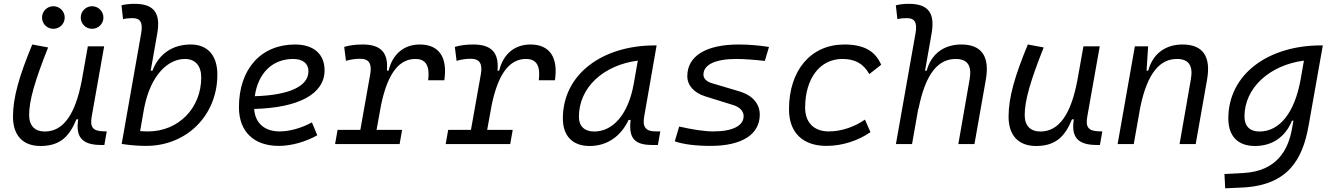

<svg xmlns="http://www.w3.org/2000/svg" viewBox="-20 -763 7071 1017"><path d="M194.8 10.3C304.7 10.3 350.1 -47.4 384.8 -130.9H394.5C379.9 -40 411.6 4.9 515.6 4.9H532.7L545.4 -66.9L528.8 -67.4C471.7 -68.4 455.6 -89.4 465.8 -146L531.7 -517.6H445.3L413.1 -336.4V-336.9C379.4 -157.2 315.4 -66.4 217.8 -66.4C164.1 -66.4 134.3 -97.2 134.3 -153.8C134.3 -231.9 166 -338.9 234.9 -511.7L150.9 -527.3C82.5 -362.3 48.8 -248 48.8 -145C48.8 -45.4 101.1 10.3 194.8 10.3ZM262.7 -610.4C295.9 -610.4 322.8 -636.7 322.8 -669.9C322.8 -703.1 295.9 -730 262.7 -730C229.5 -730 202.6 -703.1 202.6 -669.9C202.6 -636.7 229.5 -610.4 262.7 -610.4ZM467.8 -610.4C501 -610.4 527.8 -636.7 527.8 -669.9C527.8 -703.1 501 -730 467.8 -730C434.6 -730 407.7 -703.1 407.7 -669.9C407.7 -636.7 434.6 -610.4 467.8 -610.4Z M753.9 9.8C969.2 9.8 1131.3 -152.3 1131.3 -367.7C1131.3 -469.7 1079.6 -527.3 990.2 -527.3C893.6 -527.3 820.8 -477.1 787.6 -388.7H778.3L812.5 -583C832.5 -693.4 796.4 -742.7 692.9 -742.7C669.4 -742.7 646 -740.7 623.5 -734.9L631.8 -661.6C648.4 -665.5 665.5 -667 682.1 -667C724.6 -667 737.3 -642.6 728 -587.9L624.5 -0.5C667.5 5.9 710.4 9.8 753.9 9.8ZM743.2 -189C778.8 -372.1 874 -450.7 959.5 -450.7C1014.2 -450.7 1045.9 -415 1045.9 -353C1045.9 -189.9 924.8 -66.9 764.6 -66.9C749.5 -66.9 734.9 -67.4 722.2 -68.8Z M1461.4 -66.9C1380.9 -66.9 1331.5 -110.8 1326.2 -186C1561 -191.9 1699.2 -264.6 1699.2 -390.6C1699.2 -476.6 1641.1 -527.3 1543 -527.3C1362.3 -527.3 1245.6 -397.5 1245.6 -194.8C1245.6 -66.4 1324.2 9.8 1457 9.8C1522.5 9.8 1597.7 -11.2 1660.6 -46.4L1632.3 -114.7C1576.7 -84.5 1513.7 -66.9 1461.4 -66.9ZM1329.6 -253.4C1346.7 -375.5 1422.9 -450.7 1532.7 -450.7C1584.5 -450.7 1613.8 -426.3 1613.8 -385.7C1613.8 -305.2 1510.7 -258.8 1329.6 -253.4Z M1754.9 0H2096.7L2109.9 -75.2H1974.6L1999 -210C2037.1 -388.7 2101.6 -450.7 2180.7 -450.7C2236.3 -450.7 2257.3 -413.6 2248 -337.9H2333.5C2351.6 -459.5 2305.7 -527.3 2203.6 -527.3C2120.1 -527.3 2059.6 -477.1 2038.1 -388.7H2029.3C2038.1 -484.4 1997.1 -527.3 1900.9 -527.3C1864.7 -527.3 1832 -523.4 1803.2 -514.6L1812.5 -440.9C1836.9 -447.8 1862.3 -451.7 1888.7 -451.7C1934.1 -451.7 1951.2 -425.8 1940.9 -369.1L1888.7 -75.2H1768.1Z M2340.8 0H2682.6L2695.8 -75.2H2560.5L2585 -210C2623 -388.7 2687.5 -450.7 2766.6 -450.7C2822.3 -450.7 2843.3 -413.6 2834 -337.9H2919.4C2937.5 -459.5 2891.6 -527.3 2789.6 -527.3C2706.1 -527.3 2645.5 -477.1 2624 -388.7H2615.2C2624 -484.4 2583 -527.3 2486.8 -527.3C2450.7 -527.3 2418 -523.4 2389.2 -514.6L2398.4 -440.9C2422.9 -447.8 2448.2 -451.7 2474.6 -451.7C2520 -451.7 2537.1 -425.8 2526.9 -369.1L2474.6 -75.2H2354Z M3103 10.3C3194.8 10.3 3268.1 -39.6 3309.6 -127.9H3320.3C3309.1 -32.2 3339.8 4.9 3434.1 4.9H3464.8L3477.5 -66.9H3452.6C3398.9 -66.9 3382.3 -92.3 3392.1 -145L3458 -522.5H3448.7C3170.4 -522.5 2961.4 -370.1 2961.4 -135.3C2961.4 -43 3012.7 10.3 3103 10.3ZM3127 -66.4C3076.2 -66.4 3046.4 -94.7 3046.4 -144C3046.4 -299.8 3175.8 -418 3358.4 -441.9L3336.9 -319.3C3308.1 -157.7 3227.5 -66.4 3127 -66.4Z M3744.1 9.8C3909.7 9.8 4004.4 -50.8 4004.4 -155.8C4004.4 -212.9 3966.3 -257.8 3898.9 -278.3L3752.4 -321.8C3722.7 -330.1 3706.1 -346.7 3706.1 -367.7C3706.1 -420.4 3769 -450.7 3879.9 -450.7C3918.5 -450.7 3973.6 -446.8 4031.2 -440.4L4053.2 -514.2C4002.9 -522.5 3944.3 -527.3 3893.1 -527.3C3719.7 -527.3 3620.6 -466.3 3620.6 -359.9C3620.6 -311 3654.8 -272 3716.3 -252.4L3862.3 -207C3898.4 -196.3 3918.9 -174.3 3918.9 -147.9C3918.9 -96.7 3860.4 -66.9 3757.8 -66.9C3712.9 -66.9 3647.5 -76.7 3577.6 -92.8L3554.2 -14.6C3596.2 1 3665 9.8 3744.1 9.8Z M4370.1 -66.9C4291.5 -66.9 4245.1 -113.3 4244.6 -192.4C4245.1 -348.1 4323.2 -450.7 4441.9 -450.7C4507.8 -450.7 4553.2 -426.8 4584.5 -370.6L4647.5 -419.9C4615.7 -493.7 4554.7 -527.3 4452.1 -527.3C4275.4 -527.3 4159.2 -391.1 4159.2 -183.6C4159.2 -61 4231.9 9.8 4357.9 9.8C4442.9 9.8 4527.3 -19 4590.8 -63L4561.5 -129.4C4507.8 -91.8 4438 -66.9 4370.1 -66.9Z M5056.2 0H5141.6L5201.7 -340.3C5223.6 -463.4 5180.2 -527.3 5071.8 -527.3C4979.5 -527.3 4912.1 -477.1 4888.7 -388.7H4879.9L4914.1 -583C4934.1 -693.4 4897.9 -742.7 4794.4 -742.7C4771 -742.7 4747.6 -740.7 4725.1 -734.9L4733.4 -661.6C4750 -665.5 4767.1 -667 4783.7 -667C4826.2 -667 4838.9 -642.6 4829.6 -587.9L4725.6 0H4811L4845.7 -196.8L4843.8 -179.2C4882.3 -381.8 4954.1 -450.7 5042.5 -450.7C5105 -450.7 5128.4 -414.6 5116.2 -344.2Z M5468.3 10.3C5578.1 10.3 5623.5 -47.4 5658.2 -130.9H5668C5653.3 -40 5685.1 4.9 5789.1 4.9H5806.2L5818.8 -66.9L5802.2 -67.4C5745.1 -68.4 5729 -89.4 5739.3 -146L5805.2 -517.6H5718.8L5686.5 -336.4V-336.9C5652.8 -157.2 5588.9 -66.4 5491.2 -66.4C5437.5 -66.4 5407.7 -97.2 5407.7 -153.8C5407.7 -231.9 5439.5 -338.9 5508.3 -511.7L5424.3 -527.3C5356 -362.3 5322.3 -248 5322.3 -145C5322.3 -45.4 5374.5 10.3 5468.3 10.3Z M5899.9 0H5985.4L6019.5 -192.9C6058.6 -384.8 6128.9 -450.7 6214.4 -450.7C6276.9 -450.7 6300.3 -414.6 6288.1 -344.2L6228 0H6313.5L6373.5 -340.3C6395.5 -463.4 6352.1 -527.3 6243.7 -527.3C6151.9 -527.3 6085.4 -477.1 6062 -388.7H6053.2L6061.5 -517.6H5991.2Z M6469.7 234.4 6557.6 230.5C6799.8 219.7 6879.4 85 6911.6 -98.1L6986.8 -522.5H6977.5C6697.8 -522.5 6486.3 -370.1 6486.3 -135.3C6486.3 -42 6536.6 10.3 6627.4 10.3C6719.7 10.3 6788.6 -38.1 6823.7 -124H6831.1L6823.7 -82.5C6804.2 31.7 6742.2 143.6 6567.4 153.3L6465.8 158.7ZM6886.7 -441.9 6869.6 -343.8 6868.2 -336.9C6837.4 -169.4 6759.8 -66.4 6651.4 -66.4C6600.1 -66.4 6571.8 -94.7 6571.8 -146C6571.8 -298.8 6706.5 -418.5 6886.7 -441.9Z"/></svg>

Font: Cascadia Code PL SemiLight
Style: Italic
Weight: 350
Italic angle: -10°
Monospace: yes
Designer: Aaron Bell
Foundry: Saja Typeworks
Version: Version 2404.023